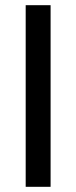

<svg xmlns="http://www.w3.org/2000/svg" viewBox="-20 -720 293 740"><path d="M79 0H175V-700H79Z"/></svg>

Font: Arthouse Owned Medium
Style: Regular
Weight: 500
Designer: Jeremy Tribby
Foundry: Tribby Type
Version: Version 1.000;PS 001.000;hotconv 1.0.88;makeotf.lib2.5.64775